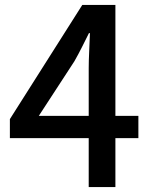

<svg xmlns="http://www.w3.org/2000/svg" viewBox="-20 -757 610 777"><path d="M339 0V-480Q339 -510 341 -551.5Q343 -593 344 -623H340Q326 -595 311.5 -566Q297 -537 281 -509L137 -288H540V-198H20V-275L313 -737H447V0Z"/></svg>

Font: Noto Sans KR Thin Medium
Style: Regular
Weight: 500
Version: Version 2.004-H2;hotconv 1.0.118;makeotfexe 2.5.65603